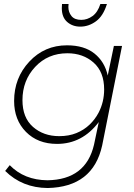

<svg xmlns="http://www.w3.org/2000/svg" viewBox="-20 -752 672 966"><path d="M384 -618Q345 -618 318 -641.5Q291 -665 291 -711L292 -732H325L324 -717Q324 -691 339.5 -671.5Q355 -652 389 -652Q419 -652 445.5 -671.2Q472 -690.5 485 -732H518Q499.5 -671.5 462.8 -644.8Q426 -618 384 -618ZM220 194Q92 193 6 108L29 79Q102 154 219 155Q412 152 453 -24L477 -138Q394 -28 267 -28Q170 -28 110.5 -88.5Q51 -149 51 -244Q51 -360 127.5 -442Q204 -524 317 -524Q404 -524 455.5 -482.5Q507 -441 522 -372L553 -521H594L494 -20Q448 189 220 194ZM278 -67Q326.5 -67 364.5 -82.5Q402.5 -98 430.5 -124.8Q458.5 -151.5 476.5 -186Q504 -239.5 504 -302Q504 -390 451 -437Q398 -484 319 -484Q221 -484 157 -415.5Q93 -347 93 -248Q93 -160 146 -113.5Q199 -67 278 -67Z"/></svg>

Font: Argentum Sans ExtraLight
Style: Italic
Weight: 200
Italic angle: -11°
Designer: Julieta Ulanovsky (font), Cristiano Sobral (main changes and remaster)
Foundry: Julieta Ulanovsky (font), Cristiano Sobral (main changes and remaster)
Version: Version 2.007;June 15, 2022;FontCreator 14.0.0.2814 64-bit; 